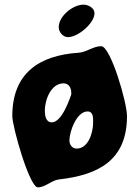

<svg xmlns="http://www.w3.org/2000/svg" viewBox="-20 -760 604 827"><path d="M33 -260C33 -214 107 47 143 47C175 47 202 17 233 13C402 -6 527 -68 527 -260C527 -320 456 -561 416 -561C382 -561 354 -536 320 -533C150 -522 33 -446 33 -260ZM279 -155C279 -193 310 -280 357 -280C384 -280 381 -248 381 -230C381 -192 362 -120 310 -120C290 -120 279 -138 279 -155ZM173 -283C173 -329 199 -401 254 -401C277 -401 287 -381 287 -360V-353C282 -340 248 -233 203 -233C177 -233 173 -264 173 -283ZM233 -643C233 -622 251 -600 273 -600C316 -600 387 -660 387 -703C387 -726 360 -740 340 -740C294 -740 233 -691 233 -643Z"/></svg>

Font: Asimov Print
Style: Regular
Weight: 500
Designer: Google
Version: Version 2.000980: 2014